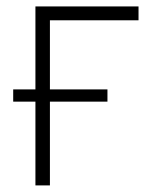

<svg xmlns="http://www.w3.org/2000/svg" viewBox="-20 -562 459 582"><path d="M399.9 -542.5V-500.5H131.3V0H87.4V-542.5ZM20 -253.9V-291H305.7V-253.9Z"/></svg>

Font: Inter 16pt ExtraLight
Style: Regular
Weight: 250
Version: Version 4.001;git-66647c0bb